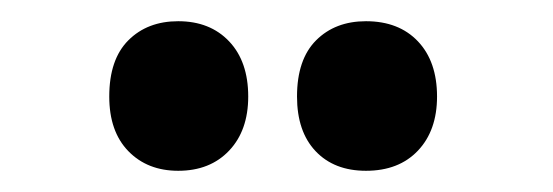

<svg xmlns="http://www.w3.org/2000/svg" viewBox="-20 -776 521 181"><path d="M83 -685Q83 -720 101 -738Q119 -756 148 -756Q178 -756 196 -737Q214 -718 214 -685Q214 -653 196 -634Q178 -615 148 -615Q119 -615 101 -633.5Q83 -652 83 -685ZM260 -685Q260 -720 278 -738Q296 -756 325 -756Q356 -756 374 -737Q392 -718 392 -685Q392 -653 374 -634Q356 -615 325 -615Q295 -615 277.5 -633.5Q260 -652 260 -685Z"/></svg>

Font: Noto Sans Sinhala ExtraCondensed ExtraBold
Style: Regular
Weight: 800
Width: 2
Designer: Jelle Bosma - Monotype Design Team
Foundry: Monotype Imaging Inc.
Version: Version 2.006; ttfautohint (v1.8.4.7-5d5b)